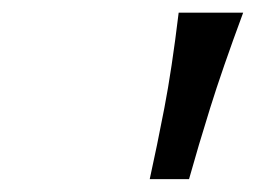

<svg xmlns="http://www.w3.org/2000/svg" viewBox="-20 -778 397 298"><path d="M273.4 -500H212.4Q223.6 -550.8 235.1 -610.4Q246.6 -669.9 257.3 -758.3H357.4Q324.7 -669.9 306.2 -610.4Q287.6 -550.8 273.4 -500Z"/></svg>

Font: Andika
Style: Italic
Weight: 400
Italic angle: -14°
Designer: Victor Gaultney, Annie Olsen, Julie Remington, Don Collingsworth, Eric Hays, Becca Hirsbrunner
Foundry: SIL International
Version: Version 6.101